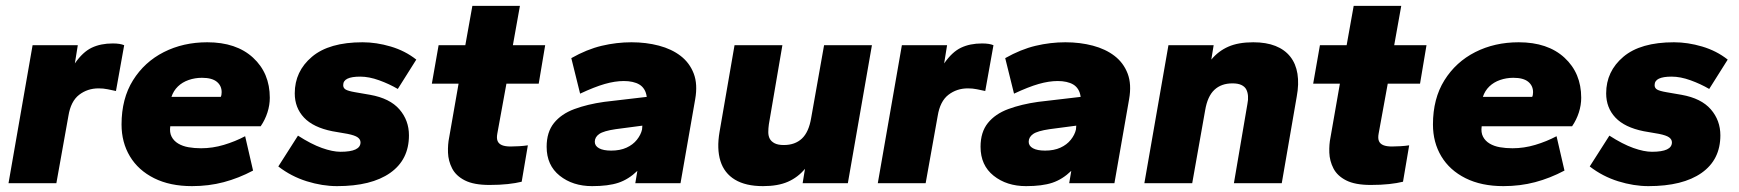

<svg xmlns="http://www.w3.org/2000/svg" viewBox="-20 -624 5923 654"><path d="M9 0 91 -470H245L235 -408Q262 -447 292.5 -461.5Q323 -476 364 -476Q377 -476 386.5 -474.5Q396 -473 403 -470L375 -314Q361 -317 346.5 -320Q332 -323 316 -323Q278 -323 249.5 -301Q221 -279 213 -229L172 0Z M634 10Q559 10 505 -17Q451 -44 422.5 -91.5Q394 -139 394 -200Q394 -288 433 -350.5Q472 -413 538 -446.5Q604 -480 686 -480Q785 -480 842 -427.5Q899 -375 899 -291Q899 -266 891 -241Q883 -216 868 -194H560Q557 -173 564.5 -158.5Q572 -144 587 -135Q602 -126 622 -122.5Q642 -119 665 -119Q704 -119 742.5 -130.5Q781 -142 815 -160L842 -43Q793 -17 742 -3.5Q691 10 634 10ZM564 -294H732Q735 -300 735 -310Q735 -332 718.5 -345.5Q702 -359 668 -359Q644 -359 622.5 -351.5Q601 -344 586 -329.5Q571 -315 564 -294Z M1128 10Q1078 10 1025 -6.5Q972 -23 928 -57L995 -162Q1040 -133 1076.5 -120Q1113 -107 1140 -107Q1174 -107 1191 -115Q1208 -123 1208 -139Q1208 -149 1198.5 -156Q1189 -163 1164 -168L1112 -177Q1047 -190 1015.5 -223.5Q984 -257 984 -306Q984 -381 1042.5 -430.5Q1101 -480 1215 -480Q1262 -480 1311 -465.5Q1360 -451 1398 -421L1335 -321Q1306 -338 1271.5 -350.5Q1237 -363 1207 -363Q1178 -363 1163.5 -356Q1149 -349 1149 -334Q1149 -324 1157.5 -319Q1166 -314 1189 -310L1241 -301Q1308 -289 1340.5 -251.5Q1373 -214 1373 -163Q1373 -80 1309 -35Q1245 10 1128 10Z M1647 6Q1594 6 1563.5 -9.5Q1533 -25 1520 -50.5Q1507 -76 1506 -104Q1505 -132 1510 -156L1542 -339H1451L1474 -470H1565L1589 -604H1751L1727 -470H1837L1815 -339H1705L1674 -169Q1671 -153 1675 -143.5Q1679 -134 1690 -129.5Q1701 -125 1719 -125Q1732 -125 1748.5 -126Q1765 -127 1778 -129L1757 -5Q1737 0 1709.5 3Q1682 6 1647 6Z M1997 10Q1931 10 1886.5 -25.5Q1842 -61 1842 -124Q1842 -174 1867 -205Q1892 -236 1936.5 -252.5Q1981 -269 2038 -277L2183 -294Q2181 -309 2174.5 -319.5Q2168 -330 2158 -336Q2148 -342 2134.5 -345Q2121 -348 2105 -348Q2075 -348 2040 -338Q2005 -328 1956 -305L1926 -426Q1979 -456 2029.5 -468Q2080 -480 2131 -480Q2181 -480 2224.5 -468.5Q2268 -457 2298.5 -433.5Q2329 -410 2343 -373.5Q2357 -337 2348 -286L2298 0H2144L2151 -42Q2121 -13 2086.5 -1.5Q2052 10 1997 10ZM2062 -111Q2092 -111 2114 -121Q2136 -131 2149.5 -148Q2163 -165 2167 -183L2168 -196L2077 -184Q2036 -178 2021 -167.5Q2006 -157 2006 -141Q2006 -127 2020.5 -119Q2035 -111 2062 -111Z M2579 10Q2520 10 2483.5 -12Q2447 -34 2434 -75.5Q2421 -117 2431 -175L2482 -470H2645L2599 -201Q2597 -187 2597 -174Q2597 -161 2602 -151.5Q2607 -142 2618.5 -136Q2630 -130 2650 -130Q2688 -130 2711.5 -152Q2735 -174 2743 -222L2787 -470H2950L2868 0H2714L2722 -49Q2698 -20 2664 -5Q2630 10 2579 10Z M2970 0 3052 -470H3206L3196 -408Q3223 -447 3253.5 -461.5Q3284 -476 3325 -476Q3338 -476 3347.5 -474.5Q3357 -473 3364 -470L3336 -314Q3322 -317 3307.5 -320Q3293 -323 3277 -323Q3239 -323 3210.5 -301Q3182 -279 3174 -229L3133 0Z M3475 10Q3409 10 3364.5 -25.5Q3320 -61 3320 -124Q3320 -174 3345 -205Q3370 -236 3414.5 -252.5Q3459 -269 3516 -277L3661 -294Q3659 -309 3652.5 -319.5Q3646 -330 3636 -336Q3626 -342 3612.5 -345Q3599 -348 3583 -348Q3553 -348 3518 -338Q3483 -328 3434 -305L3404 -426Q3457 -456 3507.5 -468Q3558 -480 3609 -480Q3659 -480 3702.5 -468.5Q3746 -457 3776.5 -433.5Q3807 -410 3821 -373.5Q3835 -337 3826 -286L3776 0H3622L3629 -42Q3599 -13 3564.5 -1.5Q3530 10 3475 10ZM3540 -111Q3570 -111 3592 -121Q3614 -131 3627.5 -148Q3641 -165 3645 -183L3646 -196L3555 -184Q3514 -178 3499 -167.5Q3484 -157 3484 -141Q3484 -127 3498.5 -119Q3513 -111 3540 -111Z M3878 0 3960 -470H4114L4106 -421Q4130 -450 4164 -465Q4198 -480 4249 -480Q4293 -480 4324.5 -467.5Q4356 -455 4375 -431Q4394 -407 4399.5 -372.5Q4405 -338 4397 -295L4346 0H4183L4229 -270Q4232 -284 4231 -297Q4230 -310 4225 -319.5Q4220 -329 4208.5 -334.5Q4197 -340 4178 -340Q4140 -340 4116.5 -318Q4093 -296 4085 -248L4041 0Z M4649 6Q4596 6 4565.5 -9.5Q4535 -25 4522 -50.5Q4509 -76 4508 -104Q4507 -132 4512 -156L4544 -339H4453L4476 -470H4567L4591 -604H4753L4729 -470H4839L4817 -339H4707L4676 -169Q4673 -153 4677 -143.5Q4681 -134 4692 -129.5Q4703 -125 4721 -125Q4734 -125 4750.5 -126Q4767 -127 4780 -129L4759 -5Q4739 0 4711.5 3Q4684 6 4649 6Z M5101 10Q5026 10 4972 -17Q4918 -44 4889.5 -91.5Q4861 -139 4861 -200Q4861 -288 4900 -350.5Q4939 -413 5005 -446.5Q5071 -480 5153 -480Q5252 -480 5309 -427.5Q5366 -375 5366 -291Q5366 -266 5358 -241Q5350 -216 5335 -194H5027Q5024 -173 5031.5 -158.5Q5039 -144 5054 -135Q5069 -126 5089 -122.5Q5109 -119 5132 -119Q5171 -119 5209.5 -130.5Q5248 -142 5282 -160L5309 -43Q5260 -17 5209 -3.5Q5158 10 5101 10ZM5031 -294H5199Q5202 -300 5202 -310Q5202 -332 5185.5 -345.5Q5169 -359 5135 -359Q5111 -359 5089.5 -351.5Q5068 -344 5053 -329.5Q5038 -315 5031 -294Z M5595 10Q5545 10 5492 -6.5Q5439 -23 5395 -57L5462 -162Q5507 -133 5543.5 -120Q5580 -107 5607 -107Q5641 -107 5658 -115Q5675 -123 5675 -139Q5675 -149 5665.5 -156Q5656 -163 5631 -168L5579 -177Q5514 -190 5482.5 -223.5Q5451 -257 5451 -306Q5451 -381 5509.5 -430.5Q5568 -480 5682 -480Q5729 -480 5778 -465.5Q5827 -451 5865 -421L5802 -321Q5773 -338 5738.5 -350.5Q5704 -363 5674 -363Q5645 -363 5630.5 -356Q5616 -349 5616 -334Q5616 -324 5624.5 -319Q5633 -314 5656 -310L5708 -301Q5775 -289 5807.5 -251.5Q5840 -214 5840 -163Q5840 -80 5776 -35Q5712 10 5595 10Z"/></svg>

Font: Gantari ExtraBold
Style: Italic
Weight: 800
Italic angle: -10°
Designer: Anugrah Pasau
Foundry: Lafontype
Version: Version 1.000